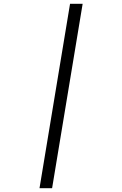

<svg xmlns="http://www.w3.org/2000/svg" viewBox="-20 -843 640 1006"><path d="M187 143 347 -823H413L253 143Z"/></svg>

Font: Iosevka Aile Light Oblique
Style: Regular
Weight: 300
Italic angle: -9°
Designer: Belleve Invis
Foundry: Belleve Invis
Version: Version 31.1.0; ttfautohint (v1.8.4)